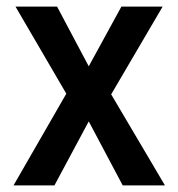

<svg xmlns="http://www.w3.org/2000/svg" viewBox="-20 -562 540 582"><path d="M21 0H145L249 -194L352 0H480L317 -276L473 -542H348L249 -361L153 -542H27L181 -278Z"/></svg>

Font: Noto Sans Mono ExtraCondensed SemiBold
Style: Regular
Weight: 600
Width: 2
Designer: Monotype Design Team
Foundry: Monotype Imaging Inc.
Version: Version 2.014